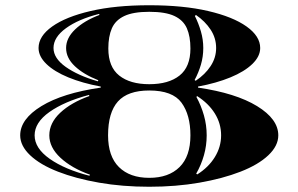

<svg xmlns="http://www.w3.org/2000/svg" viewBox="-20 -690 1138 732"><path d="M549 22Q447 22 358 6.5Q269 -9 201 -35.5Q133 -62 95 -98Q57 -134 57 -174Q57 -236 138 -285.5Q219 -335 364 -356V-360Q294 -373 240.5 -395Q187 -417 157 -446Q127 -475 127 -507Q127 -552 179 -589Q231 -626 325.5 -648Q420 -670 549 -670Q679 -670 773.5 -648Q868 -626 920 -589Q972 -552 972 -507Q972 -475 942 -446Q912 -417 858.5 -395Q805 -373 735 -360V-356Q879 -335 960 -285.5Q1041 -236 1041 -174Q1041 -134 1003 -98Q965 -62 897 -35.5Q829 -9 740 6.5Q651 22 549 22ZM549 -369Q623 -369 664.5 -402Q706 -435 706 -505Q706 -551 692.5 -582Q679 -613 645 -629Q611 -645 549 -645Q488 -645 454 -629Q420 -613 406.5 -582Q393 -551 393 -505Q393 -435 434.5 -402Q476 -369 549 -369ZM353 -380 355 -384Q299 -406 265.5 -437.5Q232 -469 232 -507Q232 -545 266.5 -578Q301 -611 359 -633L358 -637Q279 -617 231.5 -582.5Q184 -548 184 -507Q184 -468 230.5 -435Q277 -402 353 -380ZM726 -382Q762 -406 783 -438Q804 -470 804 -507Q804 -545 783 -577Q762 -609 727 -633L723 -629Q737 -601 746 -570Q755 -539 755 -507Q755 -474 746 -443.5Q737 -413 722 -385ZM549 -12Q623 -12 664.5 -53Q706 -94 706 -174Q706 -252 672 -298.5Q638 -345 549 -345Q467 -345 429.5 -303Q392 -261 392 -174Q392 -94 433.5 -53Q475 -12 549 -12ZM321 -20 323 -24Q253 -49 210.5 -88.5Q168 -128 168 -174Q168 -221 209.5 -260Q251 -299 321 -324L319 -328Q225 -303 168.5 -263Q112 -223 112 -174Q112 -125 169.5 -84.5Q227 -44 321 -20ZM732 -25Q775 -52 799 -91Q823 -130 823 -174Q823 -219 799 -257.5Q775 -296 731 -324L729 -320Q747 -287 757.5 -250Q768 -213 768 -174Q768 -135 757.5 -98Q747 -61 728 -28Z"/></svg>

Font: Diplomata
Style: Regular
Weight: 400
Designer: Eduardo Rodriguez Tunni
Foundry: Eduardo Rodriguez Tunni
Version: Version 1.002; ttfautohint (v1.8.4.7-5d5b);gftools[0.9.23]